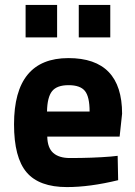

<svg xmlns="http://www.w3.org/2000/svg" viewBox="-20 -748 550 780"><path d="M172 -193Q173 -147 196.5 -126.5Q220 -106 264 -106Q357 -106 430 -112L458 -115L460 -16Q345 12 252 12Q139 12 88 -48Q37 -108 37 -243Q37 -512 258 -512Q476 -512 476 -286L466 -193ZM344 -295Q344 -355 325 -378.5Q306 -402 258.5 -402Q211 -402 191.5 -377.5Q172 -353 171 -295ZM84 -596V-728H212V-596ZM300 -596V-728H428V-596Z"/></svg>

Font: Titillium Web[RUS by Daymarius]
Style: Bold
Weight: 700
Designer: Cyrillization by Daymarius
Foundry: Cyrillization by Daymarius
Version: Version 1.002 September 11, 2018